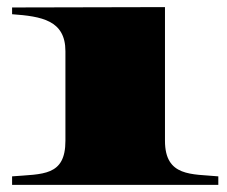

<svg xmlns="http://www.w3.org/2000/svg" viewBox="-20 -520 638 540"><path d="M14 -24V0H594V-24C520 -31 444 -22 444 -124V-500L14 -499V-480C97 -474 164 -463 164 -376V-124C164 -24 100 -31 14 -24Z"/></svg>

Font: Sprat Extended Black
Style: Regular
Weight: 900
Width: 9
Designer: Ethan Nakache
Foundry: Collletttivo
Version: Version 2.000;Glyphs 3.2 (3217)